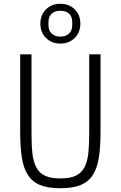

<svg xmlns="http://www.w3.org/2000/svg" viewBox="-20 -986 640 1018"><path d="M147 -698V-277Q147 -216 152 -171.5Q157 -127 173 -97.5Q189 -68 219 -54Q249 -40 300 -40Q351 -40 381 -54Q411 -68 427 -97.5Q443 -127 448 -171.5Q453 -216 453 -277V-698H513V-289Q513 -209 504.5 -152.5Q496 -96 472.5 -59Q449 -22 407.5 -5Q366 12 300 12Q234 12 192.5 -5Q151 -22 127.5 -59Q104 -96 95.5 -152.5Q87 -209 87 -289V-698ZM300 -755Q254 -755 224 -784.5Q194 -814 194 -861Q194 -907 224 -936.5Q254 -966 300 -966Q346 -966 376 -936.5Q406 -907 406 -861Q406 -814 376 -784.5Q346 -755 300 -755ZM300 -792Q329 -792 346 -808Q363 -824 363 -852V-869Q363 -898 346 -913.5Q329 -929 300 -929Q271 -929 254 -913.5Q237 -898 237 -869V-852Q237 -824 254 -808Q271 -792 300 -792Z"/></svg>

Font: IBM Plex Mono Light
Style: Regular
Weight: 300
Monospace: yes
Designer: Mike Abbink, Paul van der Laan, Pieter van Rosmalen
Foundry: Bold Monday
Version: Version 2.3